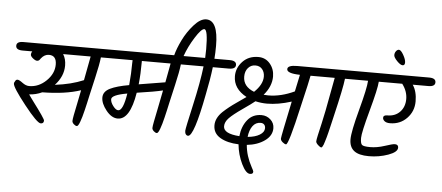

<svg xmlns="http://www.w3.org/2000/svg" viewBox="-68 -1125 3567 1550"><g transform="rotate(5 1715.5 -350.0)"><path d="M89 -645H840Q895 -645 895 -610.5Q895 -576 840 -576H723Q717 -519 691.5 -409Q666 -299 657.5 -260.5Q649 -222 643.5 -197Q638 -172 630 -139.5Q622 -107 616 -86Q610 -65 603 -46Q589 -7 578 -7Q566 -7 552.5 -19.5Q539 -32 539 -45Q539 -58 545.5 -92.5Q552 -127 565.5 -191Q579 -255 587 -298Q462 -256 276 -254Q227 -231 172 -228Q175 -224 188.5 -204.5Q202 -185 210 -175Q310 -42 310 -28Q310 -3 285 -3Q256 -3 149 -138.5Q42 -274 42 -304Q42 -314 48 -321Q55 -338 68.5 -338Q82 -338 110.5 -316.5Q139 -295 166 -295Q243 -295 304 -354Q365 -413 365 -486.5Q365 -560 304 -560Q268 -560 241 -526Q236 -519 233 -515Q225 -504 211.5 -504Q198 -504 178 -520Q158 -536 158 -550Q158 -564 167 -576H89Q34 -576 34 -610.5Q34 -645 89 -645ZM441 -485Q441 -397 372 -323Q504 -339 603 -381Q619 -462 640 -576H417Q441 -538 441 -485Z M979 -553 980 -576H832Q777 -576 777 -610.5Q777 -645 832 -645H1489Q1543 -645 1543 -610.5Q1543 -576 1489 -576H1371Q1365 -519 1339.5 -409Q1314 -299 1305.5 -260.5Q1297 -222 1291.5 -197Q1286 -172 1278 -139.5Q1270 -107 1264 -86Q1258 -65 1251 -46Q1237 -7 1226 -7Q1214 -7 1200.5 -19.5Q1187 -32 1187 -45Q1187 -58 1194.5 -96.5Q1202 -135 1216 -203Q1234 -289 1246 -354Q1181 -338 1036 -317Q1000 -96 901 -96Q851 -96 807 -151Q763 -206 763 -254.5Q763 -303 817 -329.5Q871 -356 970 -373Q979 -470 979 -553ZM899 -163Q939 -163 961 -304Q835 -282 835 -247Q835 -222 857.5 -192.5Q880 -163 899 -163ZM1055 -576V-568Q1055 -472 1046 -386L1259 -421Q1285 -560 1288 -576Z M1760 -645Q1815 -645 1815 -610.5Q1815 -576 1760 -576H1630Q1618 -475 1593 -354Q1527 -7 1479 -7Q1468 -7 1460.5 -17Q1453 -27 1453 -44.5Q1453 -62 1496.5 -254.5Q1540 -447 1555 -576H1239Q1185 -576 1185 -610.5Q1185 -645 1239 -645H1311Q1325 -700 1359 -769.5Q1393 -839 1445 -897.5Q1497 -956 1544 -956Q1641 -956 1641 -750Q1641 -692 1637 -645ZM1564 -716Q1564 -876 1535 -876Q1511 -876 1462.5 -799Q1414 -722 1387 -645H1562Q1564 -693 1564 -716Z M2308 -645H2510Q2593 -645 2593 -610.5Q2593 -576 2525 -576H2422Q2415 -534 2365 -323Q2294 -7 2273 -7Q2262 -7 2245 -21Q2228 -35 2228 -50Q2228 -65 2289 -355Q2182 -321 2090 -321Q2044 -321 1997 -332Q1969 -309 1897 -259Q1825 -209 1793.5 -176.5Q1762 -144 1762 -109Q1762 -49 1892 -40Q1900 -119 1942 -172Q1984 -225 2056 -225Q2098 -225 2129 -197Q2160 -169 2160 -127Q2160 -67 2102 -25.5Q2044 16 1958 25Q1965 113 2013 201Q2029 229 2029 236Q2029 256 2004 256Q1970 256 1934.5 182.5Q1899 109 1891 26Q1800 23 1742 -11Q1684 -45 1684 -110Q1684 -169 1739 -222Q1785 -265 1844 -305.5Q1903 -346 1922 -360Q1814 -418 1814 -520Q1814 -587 1862.5 -638.5Q1911 -690 1990 -690Q2048 -690 2084.5 -646.5Q2121 -603 2121 -543Q2121 -463 2058 -390Q2082 -388 2095 -388Q2198 -388 2307 -439L2336 -576Q2230 -578 2230 -613Q2230 -645 2308 -645ZM2054 -162Q2014 -162 1989.5 -128.5Q1965 -95 1959 -40Q2019 -45 2056 -67.5Q2093 -90 2093 -122Q2093 -141 2082.5 -151.5Q2072 -162 2054 -162ZM1889 -523Q1889 -442 1979 -407Q2047 -472 2047 -536Q2047 -572 2027 -596Q2007 -620 1971.5 -620Q1936 -620 1912.5 -593Q1889 -566 1889 -523Z M2502 -645H2818Q2872 -645 2872 -610.5Q2872 -576 2818 -576H2701Q2693 -501 2639 -274Q2632 -244 2627.5 -224.5Q2623 -205 2616.5 -178Q2610 -151 2605.5 -132Q2601 -113 2595 -92Q2589 -71 2584.5 -57Q2580 -43 2576 -31Q2566 -7 2559 -7Q2549 -7 2531.5 -23.5Q2514 -40 2514 -52Q2514 -64 2522.5 -102.5Q2531 -141 2545.5 -203.5Q2560 -266 2567.5 -307Q2575 -348 2585 -400Q2605 -508 2618 -576H2502Q2447 -576 2447 -610.5Q2447 -645 2502 -645Z M2765 -645H3377Q3431 -645 3431 -610.5Q3431 -576 3377 -576H3250Q3285 -524 3285 -443.5Q3285 -363 3230.5 -306.5Q3176 -250 3094 -250Q3065 -250 3050 -262Q3035 -274 3035 -289Q3035 -311 3067 -311Q3131 -311 3169.5 -351.5Q3208 -392 3208 -455.5Q3208 -519 3165 -576H2975Q2972 -520 2922 -337.5Q2872 -155 2872 -111.5Q2872 -68 2884.5 -56Q2897 -44 2952 -44Q3007 -44 3069 -64.5Q3131 -85 3148 -85Q3177 -85 3177 -59Q3177 -23 3103 3.5Q3029 30 2947 30Q2865 30 2826.5 -0.5Q2788 -31 2788 -93Q2788 -155 2836.5 -335Q2885 -515 2888 -576H2765Q2711 -576 2711 -610.5Q2711 -645 2765 -645Z M3115 -847Q3131 -847 3152 -810Q3173 -773 3173 -749Q3173 -725 3155 -725Q3137 -725 3109 -754Q3081 -783 3081 -801Q3081 -819 3091.5 -833Q3102 -847 3115 -847Z"/></g></svg>

Font: Kalam
Style: Regular
Weight: 400
Designer: Lipi Raval (Devanagari and Latin), Jonny Pinhorn (Latin)
Foundry: Indian Type Foundry
Version: Version 2.001;PS 1.0;hotconv 1.0.79;makeotf.lib2.5.61930; tt